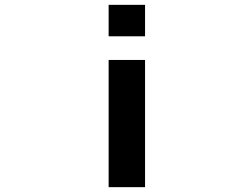

<svg xmlns="http://www.w3.org/2000/svg" viewBox="-20 -771 1040 793"><path d="M428.7 -621.1V-751H579.1V-621.1ZM428.7 2V-523.4H579.1V2Z"/></svg>

Font: GenEi Gothic M Regular
Style: Bold
Weight: 700
Designer: o_tamon (Modified); [Source Han Sans]
Ryoko NISHIZUKA  (kana & ideographs); Paul D. Hunt (Latin, Greek & Cyrillic); Wenl
Version: Version 1.1a;Original Version 1.004